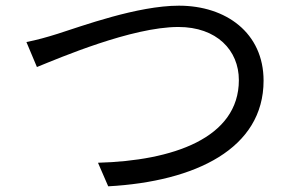

<svg xmlns="http://www.w3.org/2000/svg" viewBox="-20 -670 1040 676"><path d="M73 -522 110 -434C189 -466 444 -575 608 -575C743 -575 821 -493 821 -388C821 -183 587 -104 325 -97L361 -14C669 -31 908 -147 908 -386C908 -554 776 -650 610 -650C464 -650 268 -578 183 -551C145 -539 109 -529 73 -522Z"/></svg>

Font: ChiuKong Gothic CL
Style: Regular
Weight: 400
Designer: Ryoko NISHIZUKA 西塚涼子 (kana, bopomofo & ideographs); Paul D. Hunt (Latin, Greek & Cyrillic); Sandoll Communications 산돌커뮤니
Foundry: Adobe
Version: Version 1.300